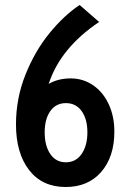

<svg xmlns="http://www.w3.org/2000/svg" viewBox="-20 -735 512 769"><path d="M438 -208Q438 -107 385.5 -46.5Q333 14 243 14Q149 14 96.5 -54Q44 -122 44 -237Q44 -341 82 -436Q120 -531 178.5 -602.5Q237 -674 299 -715L377 -647Q222 -543 175 -399Q213 -421 263 -421Q313 -421 353 -393.5Q393 -366 415.5 -317.5Q438 -269 438 -208ZM330 -205Q330 -258 307 -290Q284 -322 244 -322Q204 -322 181.5 -290Q159 -258 159 -205Q159 -151 181.5 -118Q204 -85 244 -85Q284 -85 307 -118.5Q330 -152 330 -205Z"/></svg>

Font: Cabin Condensed SemiBold
Style: Regular
Weight: 600
Width: 3
Designer: Pablo Impallari
Foundry: Pablo Impallari. http://www.impallari.com Igino Marini. http://www.ikern.com
Version: Version 2.200